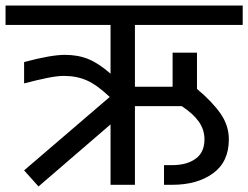

<svg xmlns="http://www.w3.org/2000/svg" viewBox="-30 -667 896 693"><path d="M457 -577V-354H593V-477H681V-346Q736 -300 766 -257Q796 -214 796 -164Q796 -83 739 -41.5Q682 0 592 0H562V-71H592Q644 -71 676 -94Q708 -117 708 -164Q708 -199 687.5 -228Q667 -257 626 -284H457V0H369V-218L109 6L57 -52L366 -317Q321 -360 284 -376.5Q247 -393 201 -393Q177 -393 142 -386Q107 -379 57 -366V-443Q154 -469 204 -469Q252 -469 289.5 -453.5Q327 -438 369 -401V-577H-10V-647H846V-577Z"/></svg>

Font: Biryani
Style: Regular
Weight: 400
Designer: Dan Reynolds and Mathieu Reguer
Foundry: Dan Reynolds and Mathieu Reguer
Version: Version 1.004; ttfautohint (v1.1) -l 5 -r 5 -G 72 -x 0 -D la